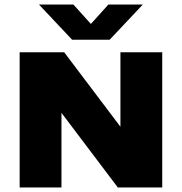

<svg xmlns="http://www.w3.org/2000/svg" viewBox="-20 -825 800 845"><path d="M66.5 0V-595H262.5L537 -231.5H510V-595H694V0H498.5L224 -363.5H250.5V0ZM297.5 -650 151.5 -805H303L395.5 -702.5H364.5L457 -805H608.5L462.5 -650Z"/></svg>

Font: Encode Sans SC SemiExpanded ExtraBold
Style: Regular
Weight: 800
Width: 6
Designer: Multiple Designers
Foundry: Impallari Type
Version: Version 3.002